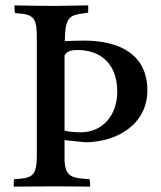

<svg xmlns="http://www.w3.org/2000/svg" viewBox="-20 -694 599 714"><path d="M308 -674C267 -674 227 -672 187 -672C136 -672 86 -673 34 -674V-657L36 -645C111 -642 117 -625 117 -546V-118C117 -36 98 -31 33 -28C32 -24 31 -19 31 -16V0C85 0 137 -1 189 -1C231 -1 272 0 315 0V-16C314 -19 313 -24 313 -28C246 -31 220 -36 220 -107V-173C244 -170 269 -168 297 -165C411 -165 528 -229 528 -358C528 -492 424 -543 293 -543C268 -543 244 -542 221 -541C222 -626 237 -636 281 -643L308 -647ZM220 -488C229 -504 245 -508 268 -508C351 -508 416 -460 416 -353C416 -267 363 -202 280 -202C254 -202 235 -205 220 -208Z"/></svg>

Font: Sibila
Style: Regular
Weight: 400
Designer: Stefan Peev
Foundry: Context Ltd
Version: Version 1.000